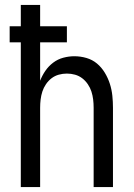

<svg xmlns="http://www.w3.org/2000/svg" viewBox="-20 -755 540 775"><path d="M64 0V-584H19V-649H64V-735H142V-649H250V-584H142V-429Q150 -450 163 -469Q176 -488 194.5 -502Q213 -516 235.5 -522Q258 -528 280 -528Q305 -528 329 -521Q353 -514 371.5 -498.5Q390 -483 403 -461.5Q416 -440 423.5 -416.5Q431 -393 433.5 -368.5Q436 -344 436 -320V0H358V-320Q358 -337 356 -353.5Q354 -370 349 -385.5Q344 -401 334.5 -415Q325 -429 312 -439Q299 -449 283 -453.5Q267 -458 250 -458Q233 -458 217 -453.5Q201 -449 188 -439Q175 -429 165.5 -415Q156 -401 151 -385.5Q146 -370 144 -353.5Q142 -337 142 -320V0Z"/></svg>

Font: Iosevka Fuck
Style: Regular
Weight: 400
Monospace: yes
Designer: Belleve Invis
Foundry: Belleve Invis
Version: Version 28.0.7; ttfautohint (v1.8.3)